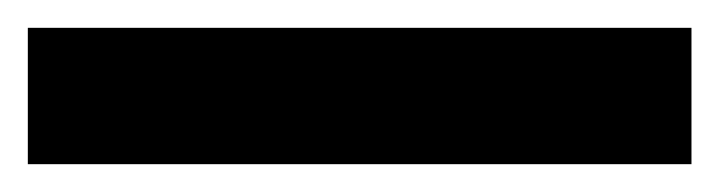

<svg xmlns="http://www.w3.org/2000/svg" viewBox="-22 -878 517 138"><path d="M475 -760H-2V-858H475Z"/></svg>

Font: Noto Sans Myanmar ExtraCondensed
Style: Bold
Weight: 700
Width: 2
Designer: Monotype Design Team
Foundry: Monotype Imaging Inc.
Version: Version 2.107; ttfautohint (v1.8.4.7-5d5b)